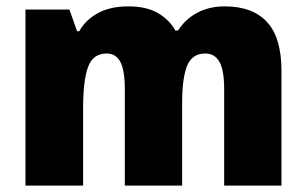

<svg xmlns="http://www.w3.org/2000/svg" viewBox="-20 -583 963 603"><path d="M686 -563Q773 -563 818.5 -514Q864 -465 864 -360V0H684V-303Q684 -363 669 -389Q654 -415 625 -415Q583 -415 567.5 -376Q552 -337 552 -260V0H372V-303Q372 -362 358 -388.5Q344 -415 315 -415Q272 -415 256.5 -372.5Q241 -330 241 -244V0H60V-553H198L222 -485H229Q248 -520 287 -541.5Q326 -563 383 -563Q439 -563 475 -542.5Q511 -522 531 -487H539Q562 -523 599.5 -543Q637 -563 686 -563Z"/></svg>

Font: Noto Sans Gurmukhi UI SemiCondensed Black
Style: Regular
Weight: 900
Width: 4
Designer: Jelle Bosma - Monotype Design Team
Foundry: Monotype Imaging Inc.
Version: Version 2.004; ttfautohint (v1.8.4.7-5d5b)